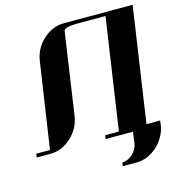

<svg xmlns="http://www.w3.org/2000/svg" viewBox="-113 -712 888 963"><g transform="rotate(-15 331.5 -230.5)"><path d="M0 0 2.9 -19H74.2L140.1 -460.9Q148.9 -525.4 196.8 -569.8Q246.1 -615.2 305.2 -615.2H663.1L575.2 -19H646L644 0Q635.3 63 585.9 108.9Q537.1 153.8 478 153.8H405.8L409.2 134.8Q438.5 134.8 462.9 111.8Q487.8 88.4 492.2 58.1L500 0H357.9L360.8 -19H432.1L517.1 -596.2H374Q302.7 -596.2 299.8 -577.1L237.8 -153.8Q229 -90.3 180.2 -44.9Q131.3 0 71.8 0Z"/></g></svg>

Font: Hjet
Style: Italic
Weight: 400
Designer: T. Christopher White
Version: Version 1.2